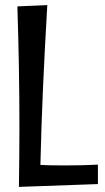

<svg xmlns="http://www.w3.org/2000/svg" viewBox="-20 -725 412 751"><path d="M363 -81C322 -79 281 -78 241 -78C207 -78 172 -78 138 -80C143 -285 151 -465 165 -705L48 -700C53 -543 56 -386 56 -229C56 -151 55 -72 54 6L363 -5Z"/></svg>

Font: Englebert
Style: Regular
Weight: 400
Designer: Astigmatic (AOETI)
Foundry: Astigmatic (AOETI)
Version: Version 1.000